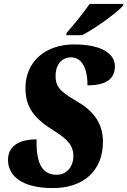

<svg xmlns="http://www.w3.org/2000/svg" viewBox="-20 -951 651 981"><path d="M318 -771H399C468 -806 581 -889 608 -921L611 -931H438C409 -888 355 -822 321 -784ZM250 10C404 10 506 -76 506 -227C506 -310 468 -376 383 -427C304 -475 264 -496 264 -562C264 -626 299 -658 343 -658C410 -658 428 -577 427 -515C526 -515 567 -550 567 -613C567 -673 505 -724 359 -724C210 -724 110 -635 110 -501C110 -404 154 -346 254 -284C332 -236 355 -203 355 -152C355 -104 324 -58 270 -58C205 -58 163 -102 167 -239C78 -239 21 -205 21 -134C21 -50 95 10 250 10Z"/></svg>

Font: Noto Serif Condensed Black
Style: Italic
Weight: 900
Width: 3
Italic angle: -12°
Designer: Monotype Design Team
Foundry: Monotype Imaging Inc.
Version: Version 2.013